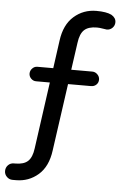

<svg xmlns="http://www.w3.org/2000/svg" viewBox="-112 -770 605 965"><g transform="rotate(5 190.5 -287.5)"><path d="M-52.7 112.3Q-52.7 94.7 -41 82.5Q-29.3 70.3 -11.7 70.3H-4.9Q38.1 70.3 59.1 50.8Q80.1 31.2 85.9 -14.6L132.8 -350.6H63.5Q48.8 -350.6 38.1 -361.3Q27.3 -372.1 27.3 -386.7Q27.3 -401.4 38.1 -412.6Q48.8 -423.8 63.5 -423.8H143.6L163.1 -564.5Q173.8 -645.5 221.7 -687.5Q269.5 -729.5 335 -729.5Q385.7 -729.5 411.1 -716.8Q434.6 -703.1 434.6 -680.7Q434.6 -664.1 422.9 -652.3Q411.1 -640.6 394.5 -640.6L374 -643.6Q357.4 -646.5 344.7 -646.5Q301.8 -646.5 280.8 -627Q259.8 -607.4 253.9 -561.5L234.4 -423.8H340.8Q355.5 -423.8 366.7 -412.6Q377.9 -401.4 377.9 -386.7Q377.9 -371.1 367.2 -360.8Q356.4 -350.6 340.8 -350.6H224.6L176.8 -11.7Q166 70.3 118.2 111.8Q70.3 153.3 5.9 153.3H-11.7Q-28.3 153.3 -40.5 141.1Q-52.7 128.9 -52.7 112.3Z"/></g></svg>

Font: KTXP_ComRound
Style: Medium
Weight: 500
Version: Version 1.01;May 16, 2022;FontCreator 13.0.0.2683 64-bit